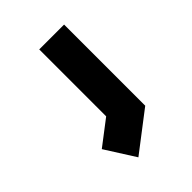

<svg xmlns="http://www.w3.org/2000/svg" viewBox="-127 -241 497 497"><g transform="rotate(-45 122.0 7.5)"><path d="M87 197 35 115 103 63V-182H194V115Z"/></g></svg>

Font: Turret Road ExtraBold
Style: Regular
Weight: 800
Designer: Noponies
Foundry: Noponies
Version: Version 1.001; ttfautohint (v1.8)